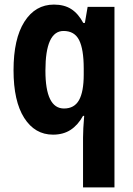

<svg xmlns="http://www.w3.org/2000/svg" viewBox="-20 -577 579 837"><path d="M342 23Q342 -13 347 -72H342Q320 -32 288 -11Q256 10 211 10Q132 10 85.5 -63Q39 -136 39 -271Q39 -408 86.5 -482.5Q134 -557 215 -557Q260 -557 290.5 -537.5Q321 -518 343 -477H350L362 -547H479V240H342ZM259 -104Q304 -104 324.5 -140.5Q345 -177 345 -252V-278Q345 -362 325 -402Q305 -442 257 -442Q178 -442 178 -269Q178 -104 259 -104Z"/></svg>

Font: Noto Sans Myanmar UI Condensed
Style: Bold
Weight: 700
Width: 3
Designer: Monotype Design Team
Foundry: Monotype Imaging Inc.
Version: Version 2.103; ttfautohint (v1.8.4.7-5d5b)